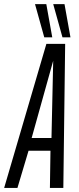

<svg xmlns="http://www.w3.org/2000/svg" viewBox="-50 -922 389 942"><path d="M-29.6 0 177.6 -706.9H269.7L260.7 0H194.9L197.6 -182.3H90L35.6 0ZM105.3 -245H202.6L211 -623.9ZM167.2 -738.8 121.8 -901.7H177.2L206.4 -738.8ZM256.5 -738.8 211.1 -901.7H266.5L295.7 -738.8Z"/></svg>

Font: Georama
Style: Italic
Weight: 400
Width: 2
Italic angle: -9°
Designer: Jean-Baptiste Levee
Foundry: Production Type
Version: Version 1.000